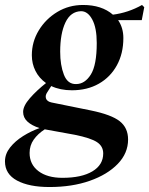

<svg xmlns="http://www.w3.org/2000/svg" viewBox="-48 -515 600 772"><path d="M151 237Q69 237 20.5 211Q-28 185 -28 134Q-28 104 -7.5 78Q13 52 45 32Q77 12 111 0Q80 -10 62.5 -26Q45 -42 45 -65Q45 -89 72 -120Q99 -151 137 -181Q109 -201 94.5 -230Q80 -259 80 -293Q80 -347 108 -393Q136 -439 182.5 -467Q229 -495 286 -495Q361 -495 406 -456Q468 -464 523 -495L532 -486L522 -434H427Q448 -403 448 -362Q448 -300 422 -252.5Q396 -205 349.5 -178.5Q303 -152 241 -152Q194 -152 158 -169L142 -144Q133 -131 137 -119Q141 -107 159 -103L317 -71Q400 -54 433.5 -27.5Q467 -1 467 46Q467 101 425.5 144Q384 187 313 212Q242 237 151 237ZM258 -177Q293 -177 317 -215Q341 -253 341 -342Q341 -403 323 -436.5Q305 -470 278 -470Q236 -469 215 -424.5Q194 -380 194 -307Q194 -253 209 -214.5Q224 -176 258 -177ZM71 100Q71 146 106.5 173Q142 200 203 200Q280 200 323.5 174Q367 148 367 102Q367 73 342 56.5Q317 40 253 27L132 5Q104 23 87.5 46.5Q71 70 71 100Z"/></svg>

Font: DeepMind Serif Text
Style: Italic
Weight: 400
Italic angle: -12°
Designer: Frank Grießhammer / Modifications: Colophon Foundry
Foundry: Colophon Foundry
Version: Version 5.003; ttfautohint (v1.8.2)